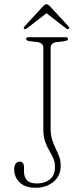

<svg xmlns="http://www.w3.org/2000/svg" viewBox="-20 -876 388 908"><path d="M267 -92Q267 -44.5 233 -16.2Q199 12 149 12Q98.5 12 72.8 -13.5Q47 -39 47 -76Q47 -92 54 -101.8Q61 -111.5 74.5 -111.5Q83.5 -111.5 88.5 -104.5Q93.5 -97.5 93.5 -87V-65.5Q93.5 -39.5 107 -24Q120.5 -8.5 155.5 -8.5Q191.5 -8.5 215.8 -27.8Q240 -47 240 -86Q240 -109.5 231.8 -128Q223.5 -146.5 212.5 -165Q201.5 -183.5 193.2 -207Q185 -230.5 185 -265V-649Q185 -672.5 159.5 -676.5L117 -682Q103.5 -684 103.5 -692Q103.5 -700 115.5 -700H289.5Q301.5 -700 301.5 -692Q301.5 -684 287.5 -682L245.5 -676.5Q219.5 -672.5 219.5 -649V-268.5Q219.5 -237 226.8 -214.5Q234 -192 243.2 -173.5Q252.5 -155 259.8 -136Q267 -117 267 -92ZM304.5 -739Q300 -736 292 -742L200 -813.5L107.5 -742Q99.5 -736 95 -739Q89 -743 95.5 -750.5L182 -844.5Q192 -856 200 -856Q208 -856 218 -844.5L304.5 -750.5Q310.5 -743.5 304.5 -739Z"/></svg>

Font: Fraunces 72pt S050 Thin
Style: Regular
Weight: 100
Version: Version 1.000; ttfautohint (v1.8.3)